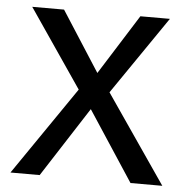

<svg xmlns="http://www.w3.org/2000/svg" viewBox="-48 -675 706 722"><g transform="rotate(5 305.0 -314.0)"><path d="M17.6 0 246.1 -333 44.9 -627.9H165L310.5 -401.4L453.1 -627.9H564.5L362.3 -333L590.8 0H470.7L297.9 -263.7L127.9 0Z"/></g></svg>

Font: Padauk Book
Style: Regular
Weight: 400
Designer: Debbi Hosken, Becca Hirsbrunner Spalinger
Foundry: SIL International
Version: Version 5.000